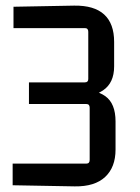

<svg xmlns="http://www.w3.org/2000/svg" viewBox="-20 -659 498 683"><path d="M391 -127Q391 -64 354 -29.5Q317 5 246 4L25 0V-77H287Q299 -77 299 -90V-276Q299 -289 287 -289H83V-366H282Q294 -366 294 -378V-546Q294 -559 282 -559H28V-635L244 -639Q315 -640 350.5 -607.5Q386 -575 386 -510V-423Q386 -364 346.5 -337.5Q307 -311 237 -311L243 -342Q318 -343 354.5 -317Q391 -291 391 -227Z"/></svg>

Font: Gemunu Libre ExtraLight Medium
Style: Regular
Weight: 500
Version: Version 1.100